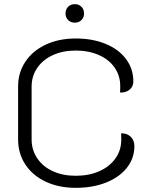

<svg xmlns="http://www.w3.org/2000/svg" viewBox="-20 -894 717 923"><path d="M67 -224V-478Q67 -545 102 -597.5Q137 -650 200 -679.5Q263 -709 344 -709Q425 -709 488 -683Q551 -657 586 -610Q621 -563 621 -502Q621 -478 603 -463Q585 -448 557 -449Q558 -454 558 -480Q558 -530 531 -569Q504 -608 455 -629.5Q406 -651 344 -651Q282 -651 234 -629Q186 -607 159 -567.5Q132 -528 132 -478V-224Q132 -173 159 -133Q186 -93 234 -71Q282 -49 344 -49Q408 -49 457.5 -71Q507 -93 535 -132.5Q563 -172 563 -222Q563 -246 562 -253Q590 -254 608 -237Q626 -220 626 -192Q626 -133 590 -87.5Q554 -42 490 -16.5Q426 9 344 9Q263 9 200 -20.5Q137 -50 102 -103Q67 -156 67 -224ZM295 -829Q295 -849 307.5 -861.5Q320 -874 340 -874Q359 -874 371.5 -861.5Q384 -849 384 -829Q384 -810 371.5 -797.5Q359 -785 340 -785Q320 -785 307.5 -797.5Q295 -810 295 -829Z"/></svg>

Font: K2D ExtraLight
Style: Regular
Weight: 275
Designer: Katatrad Aksorn Co.,Ltd.
Foundry: Cadson Demak Co.,Ltd.
Version: Version 1.000; ttfautohint (v1.6)